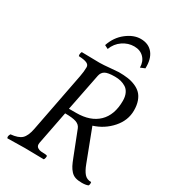

<svg xmlns="http://www.w3.org/2000/svg" viewBox="-213 -995 995 1114"><g transform="rotate(30 284.5 -437.5)"><path d="M286.1 -574.2 236.8 -325.2H285.2Q380.4 -325.2 432.6 -375.7Q484.9 -426.3 484.9 -521Q484.9 -549.8 475.3 -570.3Q465.8 -590.8 449.2 -601.1Q432.6 -611.3 414.8 -615.7Q397 -620.1 376 -620.1Q328.1 -620.1 309.6 -609.1Q291 -598.1 286.1 -574.2ZM231 -291 188 -69.8Q187 -65.9 187 -59.1Q187 -44.9 197.8 -37.6Q208.5 -30.3 221.4 -29.5Q234.4 -28.8 247.1 -28.1Q259.8 -27.3 262.2 -24.9Q264.6 -21.5 262.5 -11.5Q260.3 -1.5 256.8 2Q163.1 0 129.9 0Q99.1 0 13.2 2Q5.9 -8.3 17.1 -26.9Q67.9 -31.7 89.6 -52Q111.3 -72.3 121.1 -122.1L198.2 -521Q205.1 -555.7 205.1 -585Q205.1 -601.1 188.2 -608.9Q171.4 -616.7 133.8 -618.2Q130.9 -626.5 132.8 -635.5Q134.8 -644.5 137.2 -647Q203.6 -645 251 -645H259.8Q280.8 -645 326.2 -649.4Q371.6 -653.8 381.8 -653.8Q415.5 -653.8 441.9 -650.1Q468.3 -646.5 492.7 -636.2Q517.1 -626 533.4 -609.6Q549.8 -593.3 559.3 -566.7Q568.8 -540 568.8 -504.9Q568.8 -438 521.2 -384Q473.6 -330.1 403.8 -308.1L483.9 -98.1Q498 -60.1 514.9 -40.5Q531.7 -21 561 -21Q564 -7.3 558.1 2.9Q542.5 9.8 516.1 9.8Q490.2 9.8 472.7 4.2Q455.1 -1.5 442.1 -15.6Q429.2 -29.8 420.7 -46.1Q412.1 -62.5 400.9 -91.8L337.9 -252.9Q329.6 -273.9 305.4 -282.5Q281.2 -291 231 -291ZM503.9 -750 474.1 -737.8Q474.1 -777.8 449.7 -803Q425.3 -828.1 384.8 -828.1Q344.7 -828.1 309.3 -804.2Q273.9 -780.3 257.8 -737.8L233.9 -750Q254.4 -811.5 301.5 -848.1Q348.6 -884.8 396 -884.8Q449.2 -884.8 477.8 -848.9Q506.3 -813 503.9 -750Z"/></g></svg>

Font: Common Serif
Style: Italic
Weight: 400
Italic angle: -12°
Designer: Philipp H. Poll, Khaled Hosny
Foundry: Stefan Peev, Context Ltd.
Version: Version 1.026